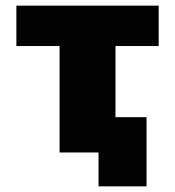

<svg xmlns="http://www.w3.org/2000/svg" viewBox="-20 -540 620 680"><path d="M499 -125V120H329V0H191V-377H38V-520H542V-377H389V-125Z"/></svg>

Font: Mplus 1p Black
Style: Regular
Weight: 900
Version: Version 1.061